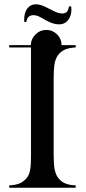

<svg xmlns="http://www.w3.org/2000/svg" viewBox="-20 -878 400 898"><path d="M334 -656Q307 -655 289 -648Q272 -642 258 -628Q239 -609 234 -573Q231 -547 231 -514V-153Q231 -133 232 -117Q233 -101 235 -89Q240 -64 248 -52Q262 -31 281 -22Q302 -12 334 -11V0H23V-11Q49 -12 69 -19Q85 -25 99 -39Q116 -56 120 -79Q123 -91 124 -109.5Q125 -128 125 -153V-656H23V-667H124Q125 -696 146 -717Q167 -738 196 -738Q226 -738 247 -717Q268 -696 268 -667H334ZM303 -848H313Q314 -837 314 -833Q314 -803 298 -783.5Q282 -764 257 -764Q228 -764 195 -783L170 -797Q152 -807 137 -807Q107 -807 103 -775H94Q93 -782 93 -785Q93 -819 108 -838.5Q123 -858 148 -858Q170 -858 200 -842L224 -830Q252 -815 270 -815Q285 -815 292 -822Q299 -829 303 -848Z"/></svg>

Font: Wachinanga
Style: Regular
Weight: 400
Designer: deFharo
Foundry: deFharo
Version: Wachinanga: Version 2.001 2013